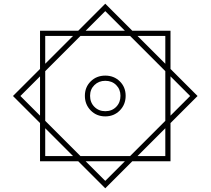

<svg xmlns="http://www.w3.org/2000/svg" viewBox="-20 -803 1136 1036"><path d="M50 -285 196 -431V-637H402L548 -783L694 -637H900V-431L1046 -285L900 -139V67H694L548 213L402 67H196V-139ZM548 -743 442 -637H654ZM224 -609V-459L374 -609ZM414 39H682L872 -151V-419L682 -609H414L224 -419V-151ZM872 -609H722L872 -459ZM548 -175Q501 -175 469.5 -207Q438 -239 438 -286Q438 -333 469.5 -364Q501 -395 548 -395Q595 -395 626.5 -364Q658 -333 658 -286Q658 -239 626.5 -207Q595 -175 548 -175ZM90 -285 196 -179V-391ZM1006 -285 900 -391V-179ZM548 -203Q584 -203 607 -226.5Q630 -250 630 -286Q630 -321 607 -344Q584 -367 548 -367Q513 -367 489.5 -344Q466 -321 466 -286Q466 -250 489.5 -226.5Q513 -203 548 -203ZM224 39H374L224 -111ZM872 39V-111L722 39ZM548 173 654 67H442Z"/></svg>

Font: Kufam Medium
Style: Regular
Weight: 500
Designer: Wael Morcos, Artur Schmal
Foundry: Original Type
Version: Version 1.300; ttfautohint (v1.8.3)